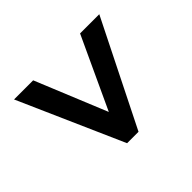

<svg xmlns="http://www.w3.org/2000/svg" viewBox="-130 -783 840 840"><g transform="rotate(45 290.5 -362.5)"><path d="M46.9 -216.6 378.8 -352.8 46.9 -506.8V-625.7L532 -383.4V-312.6L46.9 -98.3Z"/></g></svg>

Font: Noto Sans Meetei Mayek
Style: Regular
Weight: 400
Designer: Monotype Design Team and Neelakash Kshetrimayum
Foundry: Monotype Imaging Inc.
Version: Version 2.002